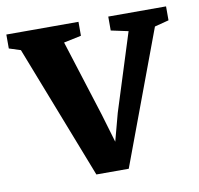

<svg xmlns="http://www.w3.org/2000/svg" viewBox="-71 -616 717 692"><g transform="rotate(-10 288.0 -269.5)"><path d="M-4.5 -495.5V-546.5H259.5V-495.5L195.5 -482L284 -202.5L315 -98L342 -199L431.5 -482L368.5 -495.5V-546.5H580V-495.5L528 -482L346 6.5H227.5L37.5 -482Z"/></g></svg>

Font: Merriweather Text Regular
Style: Bold
Weight: 700
Designer: Eben Sorkin
Foundry: Eben Sorkin
Version: Version 2.100; ttfautohint (v1.7.19-72a1) -l 8 -r 50 -G 200 